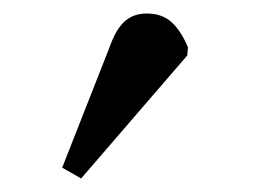

<svg xmlns="http://www.w3.org/2000/svg" viewBox="-20 -780 377 284"><path d="M100 -516 72 -532 142 -710Q151 -736 164 -748Q177 -760 197 -760Q220 -760 234 -747Q248 -734 258 -710L257 -698Z"/></svg>

Font: Literata 36pt SemiBold
Style: Italic
Weight: 600
Italic angle: -2°
Designer: Latin by Veronika Burian and Jose Scaglione. Greek by Irene Vlachou. Cyrillic by Vera Evstafieva
Foundry: TypeTogether
Version: Version 3.002